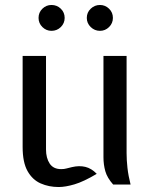

<svg xmlns="http://www.w3.org/2000/svg" viewBox="-20 -742 627 772"><path d="M216 10Q176.5 10 143.5 -4.5Q110.5 -19 90.8 -54Q71 -89 71 -151V-517H165V-141Q165 -106.5 179.8 -84.2Q194.5 -62 226 -62Q238 -62 246.8 -64.5Q255.5 -67 269 -70Q298.5 -77 323.2 -71Q348 -65 369 -43Q316 -11.5 279.5 -0.8Q243 10 216 10ZM435 0Q411 -27 403.5 -53.5Q396 -80 396 -110V-517H489V-126Q489 -98.5 492.5 -67Q496 -35.5 505 0ZM187 -618Q166 -618 150.5 -633.2Q135 -648.5 135 -670Q135 -692 150.5 -707Q166 -722 187 -722Q209 -722 224.5 -707Q240 -692 240 -670Q240 -648.5 224.5 -633.2Q209 -618 187 -618ZM382 -618Q360.5 -618 344.8 -633.2Q329 -648.5 329 -670Q329 -692 344.8 -707Q360.5 -722 382 -722Q403 -722 418.5 -707Q434 -692 434 -670Q434 -648.5 418.5 -633.2Q403 -618 382 -618Z"/></svg>

Font: Expletus Sans
Style: Regular
Weight: 400
Designer: Jasper de Waard
Foundry: Designtown
Version: Version 7.500